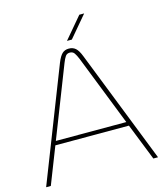

<svg xmlns="http://www.w3.org/2000/svg" viewBox="-127 -974 909 1069"><g transform="rotate(-15 327.5 -440.0)"><path d="M5 0 259 -650Q273 -685 288 -699Q303 -713 326 -713Q350 -713 365.5 -699Q381 -685 394 -651L650 0H623L539 -212H115L32 0ZM124 -235H530L370 -642Q361 -664 352 -677Q343 -690 326 -690Q309 -690 300.5 -677.5Q292 -665 283 -642ZM328 -757 432 -880H460L356 -757Z"/></g></svg>

Font: MuseoModerno Thin Thin
Style: Regular
Weight: 250
Version: Version 1.003